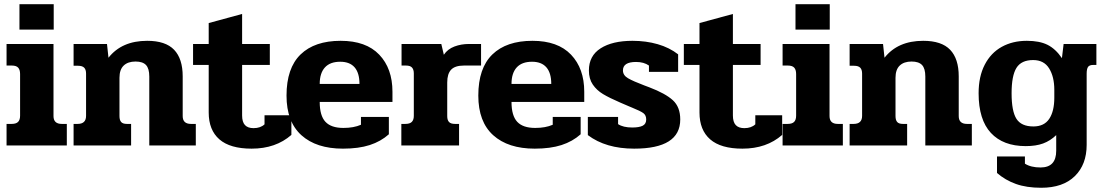

<svg xmlns="http://www.w3.org/2000/svg" viewBox="-20 -688 5216 908"><path d="M72 -668H234V-548H72ZM11 -102H35Q56 -102 65.5 -111.5Q75 -121 75 -141V-338Q75 -358 66 -368Q57 -378 36 -378H11V-480H233V-139Q233 -102 272 -102H296V0H11Z M328 -102H347Q387 -102 387 -140V-340Q387 -359 378 -368Q369 -377 349 -377H328V-480H486L493 -415Q556 -495 676 -495Q763 -495 803.5 -452.5Q844 -410 844 -327V-139Q844 -102 883 -102H906V0H686V-326Q686 -364 670.5 -380.5Q655 -397 621 -397Q585 -397 565 -378Q545 -359 545 -320V-139Q545 -120 553 -111Q561 -102 580 -102H600V0H328Z M967 -156V-381H893V-480H967V-579L1125 -622V-480H1256V-381H1125V-142Q1125 -111 1138.5 -96.5Q1152 -82 1179 -82Q1212 -82 1231 -100V-143H1358V-50Q1284 15 1170 15Q1068 15 1017.5 -29Q967 -73 967 -156Z M1335 -236Q1335 -366 1401.5 -430.5Q1468 -495 1591 -495Q1711 -495 1773.5 -429.5Q1836 -364 1836 -254V-206H1492Q1492 -141 1519 -112Q1546 -83 1604 -83Q1653 -83 1687 -98V-135H1819V-53Q1781 -19 1728.5 -2Q1676 15 1602 15Q1476 15 1405.5 -48.5Q1335 -112 1335 -236ZM1680 -291Q1680 -343 1657 -369.5Q1634 -396 1589 -396Q1541 -396 1516.5 -369Q1492 -342 1492 -291Z M1878 -102H1897Q1918 -102 1927.5 -111.5Q1937 -121 1937 -140V-341Q1937 -359 1928.5 -368.5Q1920 -378 1900 -378H1879V-480H2067L2079 -429Q2097 -456 2129 -468Q2161 -480 2197 -480H2255V-378H2174Q2132 -378 2113.5 -358.5Q2095 -339 2095 -298V-139Q2095 -120 2103.5 -111Q2112 -102 2132 -102H2151V0H1878Z M2242 -236Q2242 -366 2308.5 -430.5Q2375 -495 2498 -495Q2618 -495 2680.5 -429.5Q2743 -364 2743 -254V-206H2399Q2399 -141 2426 -112Q2453 -83 2511 -83Q2560 -83 2594 -98V-135H2726V-53Q2688 -19 2635.5 -2Q2583 15 2509 15Q2383 15 2312.5 -48.5Q2242 -112 2242 -236ZM2587 -291Q2587 -343 2564 -369.5Q2541 -396 2496 -396Q2448 -396 2423.5 -369Q2399 -342 2399 -291Z M2760 -49V-135H2903V-101Q2927 -85 2970 -85Q3003 -85 3019.5 -93.5Q3036 -102 3036 -123Q3036 -143 3022.5 -153Q3009 -163 2967 -180Q2971 -178 2913 -203Q2862 -225 2832 -243Q2802 -261 2783.5 -288Q2765 -315 2765 -355Q2765 -424 2820.5 -459.5Q2876 -495 2971 -495Q3035 -495 3090.5 -479Q3146 -463 3187 -431V-348H3049V-378Q3025 -395 2988 -395Q2926 -395 2926 -355Q2926 -332 2950 -318Q2974 -304 3027 -284L3051 -275Q3127 -246 3162 -214Q3197 -182 3197 -123Q3197 15 2979 15Q2845 15 2760 -49Z M3288 -156V-381H3214V-480H3288V-579L3446 -622V-480H3577V-381H3446V-142Q3446 -111 3459.5 -96.5Q3473 -82 3500 -82Q3533 -82 3552 -100V-143H3679V-50Q3605 15 3491 15Q3389 15 3338.5 -29Q3288 -73 3288 -156Z M3742 -668H3904V-548H3742ZM3681 -102H3705Q3726 -102 3735.5 -111.5Q3745 -121 3745 -141V-338Q3745 -358 3736 -368Q3727 -378 3706 -378H3681V-480H3903V-139Q3903 -102 3942 -102H3966V0H3681Z M3998 -102H4017Q4057 -102 4057 -140V-340Q4057 -359 4048 -368Q4039 -377 4019 -377H3998V-480H4156L4163 -415Q4226 -495 4346 -495Q4433 -495 4473.5 -452.5Q4514 -410 4514 -327V-139Q4514 -102 4553 -102H4576V0H4356V-326Q4356 -364 4340.5 -380.5Q4325 -397 4291 -397Q4255 -397 4235 -378Q4215 -359 4215 -320V-139Q4215 -120 4223 -111Q4231 -102 4250 -102H4270V0H3998Z M4695 130V52H4827V86Q4855 104 4901 104Q4975 104 4975 25V-49Q4947 -22 4913 -9.5Q4879 3 4831 3Q4724 3 4666 -59.5Q4608 -122 4608 -247Q4608 -326 4637 -382Q4666 -438 4717.5 -466.5Q4769 -495 4836 -495Q4896 -495 4934 -476Q4972 -457 5002 -413L5010 -480H5165V-381H5151Q5132 -381 5125.5 -371.5Q5119 -362 5119 -339V-3Q5119 90 5063 145Q5007 200 4904 200Q4835 200 4784.5 182Q4734 164 4695 130ZM4966 -226V-263Q4966 -325 4941.5 -364.5Q4917 -404 4866 -404Q4810 -404 4787 -367Q4764 -330 4764 -247Q4764 -162 4787 -126Q4810 -90 4867 -90Q4918 -90 4942 -126Q4966 -162 4966 -226Z"/></svg>

Font: Pridi SemiBold
Style: Regular
Weight: 600
Designer: Katatrad Team
Foundry: CadsonDemak
Version: Version 1.001